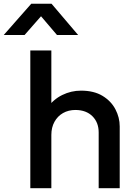

<svg xmlns="http://www.w3.org/2000/svg" viewBox="-82 -984 718 1004"><path d="M76.5 0V-720H186.5V-394L164 -418.5Q197 -464.5 243.5 -487.2Q290 -510 341.5 -510Q409 -510 454 -482.8Q499 -455.5 521.5 -412.5Q544 -369.5 544 -323V0H434V-291.5Q434 -343.5 401.5 -376Q369 -408.5 313 -409Q276 -409 247.5 -392.8Q219 -376.5 202.8 -347Q186.5 -317.5 186.5 -278.5V0ZM-62.5 -801 81.5 -964.5H187.5L326.5 -801H216L132.5 -899L46.5 -801Z"/></svg>

Font: Geologica Cursive
Style: Regular
Weight: 400
Designer: Sindre Bremnes, Frode Helland
Foundry: Monokrom Skriftforlag AS
Version: Version 1.010;gftools[0.9.28]